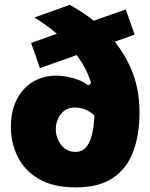

<svg xmlns="http://www.w3.org/2000/svg" viewBox="-20 -778 636 812"><path d="M301 14.5Q205 14.5 144.5 -21Q84 -56.5 55 -114.8Q26 -173 26 -240Q26 -308.5 51 -357.2Q76 -406 119.2 -432Q162.5 -458 218 -458Q241.5 -458 267 -453Q292.5 -448 315.2 -438.8Q338 -429.5 353 -417L374 -433Q407.5 -395.5 414 -354.8Q420.5 -314 392 -276Q374.5 -296.5 356.8 -306.8Q339 -317 324 -320.2Q309 -323.5 298.5 -323.5Q271.5 -323.5 253.2 -310.5Q235 -297.5 225.5 -276.2Q216 -255 216 -231.5Q216 -208 225.8 -186Q235.5 -164 254.2 -149.8Q273 -135.5 300 -135.5Q340.5 -135.5 360.2 -182Q380 -228.5 380 -324Q380 -396.5 353 -460.8Q326 -525 273.5 -583Q244.5 -615.5 207.5 -646Q170.5 -676.5 125.5 -704L275 -757.5Q315 -735.5 350.8 -709.8Q386.5 -684 417.5 -654Q488.5 -586 529.2 -498.5Q570 -411 570 -302.5Q570 -208 543.2 -136.5Q516.5 -65 457.2 -25.2Q398 14.5 301 14.5ZM149 -490 111.5 -596.5Q159.5 -613.5 203.2 -629Q247 -644.5 286.5 -658.5L337 -676.5Q376.5 -690.5 420.2 -705.8Q464 -721 512 -738L549.5 -631.5Q502 -614.5 457 -598.8Q412 -583 372 -569L324 -552Q284.5 -538 240 -522.2Q195.5 -506.5 149 -490Z"/></svg>

Font: Commissioner Thin ExtraBold
Style: Regular
Weight: 800
Version: Version 1.000